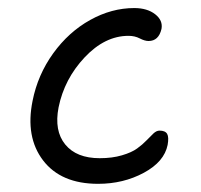

<svg xmlns="http://www.w3.org/2000/svg" viewBox="-20 -490 494 472"><path d="M221.2 -38.1Q129.9 -38.1 85.9 -95.7Q42 -153.3 60.1 -242.2Q72.8 -306.2 110.8 -358.9Q148.9 -411.6 201.7 -440.9Q254.4 -470.2 310.1 -470.2Q341.8 -470.2 361.3 -455.1Q380.9 -439.9 377 -418.9Q370.1 -389.2 345.2 -389.2Q335.9 -389.2 323.7 -395.5Q311.5 -401.9 295.9 -401.9Q237.8 -401.9 188 -348.9Q138.2 -295.9 124 -226.1Q112.8 -168.5 140.4 -134.8Q168 -101.1 225.1 -101.1Q255.9 -101.1 279.8 -108.2Q303.7 -115.2 317.1 -125Q330.6 -134.8 340.1 -144.8Q349.6 -154.8 357.2 -161.9Q364.7 -168.9 372.1 -168.9Q386.2 -168.9 390.9 -160.9Q395.5 -152.8 392.1 -133.8Q383.8 -92.3 333.5 -65.2Q283.2 -38.1 221.2 -38.1Z"/></svg>

Font: Shantell Sans Irregular Bouncy
Style: Italic
Weight: 300
Italic angle: -11.31°
Designer: Stephen Nixon, Anya Danilova, Shantell Martin
Foundry: Arrow Type
Version: Version 1.006;[9816181b4]